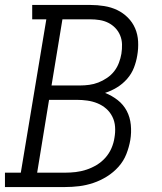

<svg xmlns="http://www.w3.org/2000/svg" viewBox="-33 -755 653 775"><path d="M-13 0V-58H51L154 -677H97V-735H332Q360 -735 388 -730.5Q416 -726 440 -714.5Q464 -703 483 -684Q502 -665 512.5 -640.5Q523 -616 524.5 -587.5Q526 -559 521 -531Q517 -506 507.5 -481.5Q498 -457 480 -436.5Q462 -416 439 -402Q416 -388 391 -380Q419 -369 442 -351Q465 -333 478.5 -307.5Q492 -282 495 -251Q498 -220 493 -190Q488 -161 477 -133Q466 -105 445.5 -82Q425 -59 398.5 -42.5Q372 -26 343.5 -16.5Q315 -7 286.5 -3.5Q258 0 229 0ZM290 -410Q308 -410 327 -412.5Q346 -415 364 -422Q382 -429 399 -440.5Q416 -452 428 -467.5Q440 -483 447 -501.5Q454 -520 457 -538Q460 -557 459.5 -576Q459 -595 452 -612Q445 -629 432.5 -642Q420 -655 404 -663Q388 -671 369.5 -674Q351 -677 332 -677H219L175 -410ZM229 -58Q251 -58 272.5 -60.5Q294 -63 315.5 -70Q337 -77 357 -89Q377 -101 392.5 -118.5Q408 -136 417 -157Q426 -178 429 -199Q433 -221 431.5 -243Q430 -265 420.5 -284Q411 -303 395.5 -316.5Q380 -330 360.5 -338Q341 -346 319.5 -349Q298 -352 276 -352H165L117 -58Z"/></svg>

Font: Iosevka Curly Slab LtEx
Style: Italic
Weight: 300
Width: 7
Italic angle: -9°
Monospace: yes
Designer: Belleve Invis
Foundry: Belleve Invis
Version: Version 11.1.0; ttfautohint (v1.8.3)